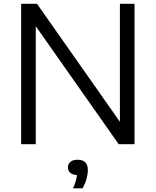

<svg xmlns="http://www.w3.org/2000/svg" viewBox="-20 -760 820 1012"><path d="M91.5 0V-740H175L612 -118V-740H689V0H605.5L168.5 -622V0ZM365 232.5Q374.5 211.5 379.2 194.5Q384 177.5 385.5 162.5Q362 161.5 350 150.5Q338 139.5 338 122Q338 104 351 93Q364 82 389 82Q443 82 443 136.5Q443 157.5 435.8 183.5Q428.5 209.5 415 232.5Z"/></svg>

Font: Encode Sans Semi Expanded
Style: Regular
Weight: 400
Width: 6
Designer: Multiple Designers
Foundry: Impallari Type
Version: Version 3.000; ttfautohint (v1.8.3) -l 8 -r 50 -G 200 -x 14 